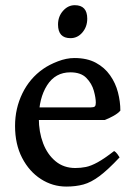

<svg xmlns="http://www.w3.org/2000/svg" viewBox="-20 -687 509 722"><path d="M432.6 -271Q423.8 -260.7 406.7 -251.2Q389.6 -241.7 374 -235.8H88.9L89.8 -283.2H321.8Q333 -283.2 336.7 -286.9Q340.3 -290.5 340.3 -300.8Q340.3 -318.8 332.8 -345.9Q325.2 -373 304.7 -394Q284.2 -415 244.6 -415Q188 -415 157 -366.2Q126 -317.4 126 -241.7Q126 -190.9 142.1 -148.4Q158.2 -106 189 -80.6Q219.7 -55.2 263.2 -55.2Q283.7 -55.2 303 -59.1Q322.3 -63 347.2 -76.7Q372.1 -90.3 409.2 -119.1Q415.5 -115.7 421.6 -107.4Q427.7 -99.1 429.7 -95.2Q385.7 -48.3 354 -24.7Q322.3 -1 293.5 6.8Q264.6 14.6 229.5 14.6Q177.7 14.6 133.8 -13.7Q89.8 -42 63.2 -93.3Q36.6 -144.5 36.6 -213.4Q36.6 -279.3 64.2 -335.9Q91.8 -392.6 142.1 -427.7Q165 -443.8 197.5 -456.3Q230 -468.8 259.8 -468.8Q307.6 -468.8 340.6 -450.9Q373.5 -433.1 394 -403.8Q414.6 -374.5 423.6 -339.6Q432.6 -304.7 432.6 -271ZM308.1 -616.7Q308.1 -586.4 289.8 -564.9Q271.5 -543.5 245.1 -543.5Q198.2 -543.5 198.2 -594.7Q198.2 -625 217 -646.2Q235.8 -667.5 261.2 -667.5Q308.1 -667.5 308.1 -616.7Z"/></svg>

Font: Gentium Book Plus
Style: Regular
Weight: 400
Designer: Victor Gaultney, Annie Olsen, Iska Routamaa, Becca Hirsbrunner
Foundry: SIL International
Version: Version 6.101